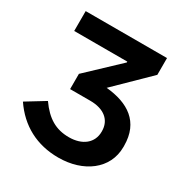

<svg xmlns="http://www.w3.org/2000/svg" viewBox="-165 -830 931 971"><g transform="rotate(30 301.0 -344.5)"><path d="M308 11C454 11 567 -71 567 -200V-207C567 -347 473 -405 344 -417L533 -602V-700H58V-584H368V-579L187 -408V-319H305C386 -319 433 -279 433 -215V-212C433 -147 382 -105 303 -105C227 -105 172 -137 120 -211L12 -145C81 -43 182 11 308 11Z"/></g></svg>

Font: Fixel Display SemiBold
Style: Regular
Weight: 600
Designer: AlfaBravo + MacPaw
Foundry: Kyrylo Tkachov, Marchela Mozhyna, Serhii Makarenko, Maria Weinstein, Zakhar Kryvoshyya
Version: Version 1.211